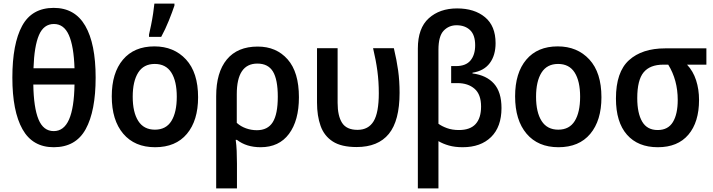

<svg xmlns="http://www.w3.org/2000/svg" viewBox="-20 -812 3981 1072"><path d="M280 10Q162 10 105.5 -90.5Q49 -191 49 -379Q49 -567 103.5 -667.5Q158 -768 280 -768Q398 -768 456 -668Q514 -568 514 -379Q514 -192 458.5 -91Q403 10 280 10ZM396 -431Q392 -554 364.5 -616Q337 -678 281 -678Q224 -678 197.5 -616Q171 -554 167 -431ZM280 -80Q337 -80 365.5 -145Q394 -210 396 -340H166Q168 -211 195 -145.5Q222 -80 280 -80Z M846 10Q732 10 668 -65.5Q604 -141 604 -274Q604 -405 666.5 -479Q729 -553 842 -553Q951 -553 1018.5 -480Q1086 -407 1086 -269Q1086 -139 1023.5 -64.5Q961 10 846 10ZM845 -88Q907 -88 937 -136.5Q967 -185 967 -272Q967 -359 936.5 -407Q906 -455 844 -455Q782 -455 751.5 -406.5Q721 -358 721 -272Q721 -185 752 -136.5Q783 -88 845 -88ZM812 -619Q817 -640 823.5 -672Q830 -704 835 -737Q840 -770 842 -792H954V-781Q942 -745 922.5 -696.5Q903 -648 880 -606H812Z M1187 -275Q1187 -408 1246.5 -480Q1306 -552 1419 -552Q1523 -552 1586 -480.5Q1649 -409 1649 -269Q1649 -139 1593.5 -64.5Q1538 10 1435 10Q1356 10 1303 -31H1296Q1300 -3 1301.5 30.5Q1303 64 1303 101V240H1187ZM1414 -85Q1475 -85 1503 -130Q1531 -175 1531 -272Q1531 -368 1504 -412.5Q1477 -457 1417 -457Q1302 -457 1302 -286V-126Q1324 -106 1353.5 -95.5Q1383 -85 1414 -85Z M1971 9Q1886 9 1838 -22Q1790 -53 1770 -109Q1750 -165 1750 -239V-543H1865V-238Q1865 -165 1890 -126Q1915 -87 1976 -87Q2037 -87 2066 -135Q2095 -183 2095 -292Q2095 -356 2087 -416Q2079 -476 2063 -543H2179Q2195 -476 2203 -418Q2211 -360 2211 -294Q2211 -138 2151 -64.5Q2091 9 1971 9Z M2313 -541Q2313 -655 2374 -710Q2435 -765 2532 -765Q2629 -765 2688 -716Q2747 -667 2747 -571Q2747 -503 2714.5 -459.5Q2682 -416 2618 -406V-402Q2696 -392 2738 -345Q2780 -298 2780 -209Q2780 -104 2722 -47Q2664 10 2563 10Q2520 10 2486.5 0.5Q2453 -9 2428 -24V240H2313ZM2542 -86Q2605 -86 2635.5 -119.5Q2666 -153 2666 -217Q2666 -285 2629.5 -316.5Q2593 -348 2534 -348H2499V-443H2526Q2581 -443 2607 -474.5Q2633 -506 2633 -559Q2633 -617 2604.5 -644Q2576 -671 2529 -671Q2486 -671 2457 -640.5Q2428 -610 2428 -534V-121Q2447 -107 2476 -96.5Q2505 -86 2542 -86Z M3098 10Q2984 10 2920 -65.5Q2856 -141 2856 -274Q2856 -405 2918.5 -479Q2981 -553 3094 -553Q3203 -553 3270.5 -480Q3338 -407 3338 -269Q3338 -139 3275.5 -64.5Q3213 10 3098 10ZM3097 -88Q3159 -88 3189 -136.5Q3219 -185 3219 -272Q3219 -359 3188.5 -407Q3158 -455 3096 -455Q3034 -455 3003.5 -406.5Q2973 -358 2973 -272Q2973 -185 3004 -136.5Q3035 -88 3097 -88Z M3653 10Q3542 10 3480.5 -60Q3419 -130 3419 -262Q3419 -410 3492 -476Q3565 -542 3694 -542H3924V-451H3816Q3850 -415 3866.5 -364Q3883 -313 3883 -254Q3883 -130 3823.5 -60Q3764 10 3653 10ZM3652 -86Q3710 -86 3737 -130.5Q3764 -175 3764 -254Q3764 -365 3711 -451H3683Q3609 -451 3573.5 -408Q3538 -365 3538 -264Q3538 -180 3565.5 -133Q3593 -86 3652 -86Z"/></svg>

Font: Noto Sans Mono SemiCondensed SemiBold
Style: Regular
Weight: 600
Width: 4
Designer: Monotype Design Team
Foundry: Monotype Imaging Inc.
Version: Version 2.014; ttfautohint (v1.8.4.7-5d5b)